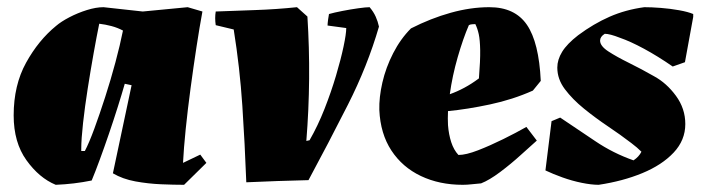

<svg xmlns="http://www.w3.org/2000/svg" viewBox="-20 -502 1956 534"><path d="M135 12Q89 -7 53.5 -56.5Q18 -106 18 -181Q18 -265 52.5 -327.5Q87 -390 136 -430Q150 -442 173 -454Q196 -466 221.5 -474Q247 -482 268 -482Q295 -479 322.5 -476Q350 -473 377 -470L502 -482L543 -470Q535 -427 526.5 -371.5Q518 -316 510 -256.5Q502 -197 496.5 -143Q491 -89 489 -49L537 -72L554 -49L492 12Q464 12 428 10.5Q392 9 356.5 2.5Q321 -4 294 -20L346 -265L327 -269Q319 -241 307.5 -204.5Q296 -168 283 -130Q270 -92 257.5 -58Q245 -24 235 0Q186 10 135 12ZM216 -82Q228 -105 242.5 -144.5Q257 -184 272.5 -232Q288 -280 301 -328.5Q314 -377 322 -417Q307 -425 290 -429.5Q273 -434 256 -436Q249 -402 240.5 -354.5Q232 -307 224 -256Q216 -205 211 -160Q206 -115 206 -88V-82Z M665 5Q661 -102 654 -208Q647 -314 630 -420L580 -432Q577 -452 580 -470Q631 -472 689.5 -474Q748 -476 806 -482L835 -456Q846 -283 832 -110L841 -112Q864 -152 882.5 -199Q901 -246 914.5 -291.5Q928 -337 935.5 -372.5Q943 -408 943 -424L891 -431Q891 -436 892.5 -447.5Q894 -459 895 -463Q909 -467 932 -471.5Q955 -476 976.5 -479Q998 -482 1008 -482Q1019 -469 1025 -455.5Q1031 -442 1034 -428Q1002 -318 947.5 -210.5Q893 -103 838 -1Q798 0 752 1.5Q706 3 665 5Z M1267 12Q1202 12 1150.5 -12.5Q1099 -37 1068.5 -83.5Q1038 -130 1035 -196Q1034 -231 1043.5 -272.5Q1053 -314 1073.5 -354Q1094 -394 1123 -423Q1178 -451 1233.5 -466.5Q1289 -482 1341 -482Q1412 -482 1445.5 -433Q1479 -384 1484 -277L1462 -250Q1406 -225 1342.5 -211.5Q1279 -198 1226 -193Q1225 -172 1226 -154Q1228 -128 1235 -106.5Q1242 -85 1255 -71Q1276 -71 1309.5 -84Q1343 -97 1379.5 -115Q1416 -133 1444 -149L1473 -111Q1456 -96 1428.5 -71Q1401 -46 1371 -23.5Q1341 -1 1318 8Q1305 9 1292 10.5Q1279 12 1267 12ZM1284 -432Q1268 -395 1253 -343Q1238 -291 1231 -240Q1251 -247 1271.5 -258Q1292 -269 1312 -284Q1316 -334 1315.5 -362.5Q1315 -391 1311.5 -407Q1308 -423 1302 -435Q1299 -435 1293 -434.5Q1287 -434 1284 -432Z M1645 12Q1625 12 1598 6.5Q1571 1 1544.5 -8.5Q1518 -18 1497 -28L1514 -165L1538 -175Q1586 -143 1635.5 -109.5Q1685 -76 1742 -56Q1757 -66 1764 -80Q1758 -86 1751 -92Q1744 -98 1736 -104Q1706 -127 1671 -150.5Q1636 -174 1604 -200Q1572 -226 1551 -254Q1530 -282 1530 -314Q1530 -336 1543.5 -358Q1557 -380 1588 -404Q1631 -436 1675.5 -455.5Q1720 -475 1772 -482Q1792 -482 1818 -480Q1844 -478 1869 -473.5Q1894 -469 1908 -463V-455L1885 -329L1851 -317Q1809 -346 1771 -366.5Q1733 -387 1704 -397Q1676 -408 1662 -408Q1649 -400 1649 -389Q1649 -374 1672 -359Q1695 -344 1729.5 -327Q1764 -310 1799 -290Q1834 -271 1860 -235.5Q1886 -200 1886 -157Q1886 -112 1853.5 -77.5Q1821 -43 1766.5 -20.5Q1712 2 1645 12Z"/></svg>

Font: Labrada Black
Style: Italic
Weight: 900
Italic angle: -7°
Designer: Mercedes Jáuregui
Foundry: Omnibus-Type Team
Version: Version 1.000; ttfautohint (v1.8.4.7-5d5b)